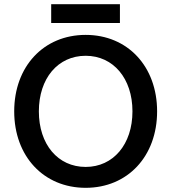

<svg xmlns="http://www.w3.org/2000/svg" viewBox="-20 -883 819 919"><path d="M390 16C591 16 732 -135 732 -350C732 -565 591 -716 390 -716C189 -716 48 -565 48 -350C48 -135 189 16 390 16ZM390 -84C257 -84 166 -192 166 -350C166 -508 257 -616 390 -616C522 -616 614 -508 614 -350C614 -192 522 -84 390 -84ZM225 -773H554V-863H225Z"/></svg>

Font: Uncut Sans Semibold
Style: Regular
Weight: 600
Designer: Kasper Nordkvist
Foundry: UNCUT.wtf
Version: Version 1.304;Glyphs 3.2 (3246)